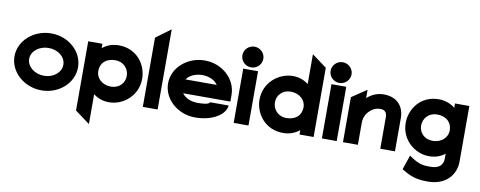

<svg xmlns="http://www.w3.org/2000/svg" viewBox="-71 -1011 3925 1571"><g transform="rotate(10 1891.5 -225.5)"><path d="M19 -226C19 -95 140 11 284 11C429 11 547 -95 547 -226C547 -357 429 -462 284 -462C140 -462 19 -357 19 -226ZM141 -226C141 -290 205 -341 284 -341C362 -341 425 -290 425 -226C425 -162 362 -110 284 -110C205 -110 141 -162 141 -226Z M592 124 715 215V-33C748 -7 791 11 845 11C964 11 1080 -85 1080 -225C1080 -341 997 -462 845 -462C790 -462 745 -443 710 -415V-451H592ZM715 -225C715 -292 760 -337 839 -337C905 -337 952 -287 952 -225C952 -169 909 -118 839 -118C762 -118 715 -170 715 -225Z M1125 0H1248V-666L1125 -575Z M1295 -226C1295 -95 1416 11 1560 11C1705 11 1809 -57 1815 -133H1660C1655 -112 1595 -110 1560 -110C1503 -110 1454 -133 1431 -167H1823V-221C1823 -355 1705 -462 1560 -462C1416 -462 1295 -357 1295 -226ZM1430 -282C1452 -316 1502 -341 1560 -341C1618 -341 1667 -317 1689 -282Z M1854 -558C1854 -510 1894 -472 1941 -472C1988 -472 2028 -510 2028 -558C2028 -606 1988 -644 1941 -644C1894 -644 1854 -606 1854 -558ZM1880 0H2003V-451H1880Z M2055 -226C2055 -110 2140 11 2292 11C2347 11 2392 -8 2427 -36V0H2544V-575L2421 -666V-418C2388 -444 2345 -462 2292 -462C2173 -462 2055 -366 2055 -226ZM2183 -226C2183 -282 2226 -333 2296 -333C2373 -333 2421 -281 2421 -226C2421 -159 2375 -114 2296 -114C2230 -114 2183 -164 2183 -226Z M2587 -558C2587 -510 2627 -472 2674 -472C2721 -472 2761 -510 2761 -558C2761 -606 2721 -644 2674 -644C2627 -644 2587 -606 2587 -558ZM2613 0H2736V-451H2613Z M2788 0H2912V-183C2912 -226 2930 -260 2954 -283C2975 -304 3004 -321 3043 -321C3081 -321 3098 -301 3098 -260V0H3220V-278C3220 -372 3161 -443 3051 -443C2993 -443 2948 -420 2912 -388V-457L2788 -374Z M3266 -245C3266 -105 3382 -9 3501 -9C3555 -9 3598 -26 3632 -53V-14C3632 42 3598 74 3527 74C3475 74 3439 73 3375 31L3348 13L3307 133L3324 143C3403 192 3464 197 3527 197C3678 197 3755 99 3755 -8V-471H3636V-435C3602 -462 3556 -482 3501 -482C3349 -482 3266 -361 3266 -245ZM3394 -245C3394 -307 3441 -357 3507 -357C3586 -357 3632 -312 3632 -245C3632 -190 3584 -138 3507 -138C3437 -138 3394 -189 3394 -245Z"/></g></svg>

Font: Charger Sport
Style: Ult
Weight: 1000
Designer: Jasper
Foundry: Cannot Into Space Fonts
Version: Version 1.1